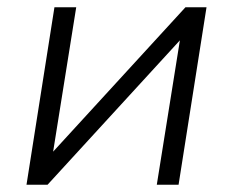

<svg xmlns="http://www.w3.org/2000/svg" viewBox="-20 -509 642 529"><path d="M53 0 130 -489H190L123 -70H107L491 -489H549L472 0H412L479 -419H495L111 0Z"/></svg>

Font: Nunito Sans 10pt Light
Style: Italic
Weight: 300
Italic angle: -9°
Designer: Vernon Adams
Foundry: Vernon Adams
Version: Version 3.101;gftools[0.9.27]